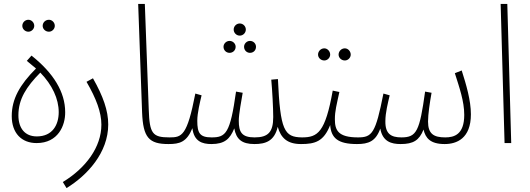

<svg xmlns="http://www.w3.org/2000/svg" viewBox="-20 -731 2708 981"><path d="M230 -569C246 -569 260 -583 260 -599C260 -616 246 -630 230 -630C212 -630 198 -616 198 -599C198 -583 212 -569 230 -569ZM125 -569C141 -569 155 -583 155 -599C155 -616 141 -630 125 -630C108 -630 94 -616 94 -599C94 -583 108 -569 125 -569ZM167 0C277 0 314 -90 313 -158C313 -261 253 -358 141 -447L117 -420L164 -381C81 -298 40 -225 40 -138C40 -51 90 0 167 0ZM168 -34C108 -34 74 -75 74 -142C74 -225 115 -288 186 -360C247 -297 280 -226 280 -158C280 -93 248 -34 168 -34Z M320 230C426 165 533 49 533 -95C533 -166 507 -239 455 -331L422 -313C472 -227 498 -157 498 -94C498 21 418 128 301 199Z M841 5C859 5 866 -3 866 -12C866 -21 862 -29 846 -29C759 -29 744 -48 740 -172L720 -711H686L706 -157C711 -28 741 5 841 5Z M1205 -549C1222 -549 1236 -563 1236 -580C1236 -597 1222 -611 1205 -611C1188 -611 1174 -597 1174 -580C1174 -563 1188 -549 1205 -549ZM1153 -461C1170 -461 1184 -474 1184 -492C1184 -508 1170 -522 1153 -522C1136 -522 1122 -508 1122 -492C1122 -474 1136 -461 1153 -461ZM1257 -461C1275 -461 1288 -474 1288 -492C1288 -508 1275 -522 1257 -522C1241 -522 1227 -508 1227 -492C1227 -474 1241 -461 1257 -461ZM841 5C898 5 934 -5 963 -76C971 -8 1014 5 1060 5C1128 5 1155 -21 1177 -75C1187 -20 1215 5 1280 5C1337 5 1382 -10 1399 -83C1415 -26 1448 5 1518 5C1535 5 1542 -3 1542 -12C1542 -21 1538 -29 1523 -29C1432 -30 1412 -65 1400 -327L1366 -324C1371 -271 1376 -179 1376 -133C1376 -56 1350 -29 1281 -29C1216 -29 1200 -55 1200 -114C1200 -148 1214 -221 1220 -257L1186 -263C1156 -49 1134 -29 1061 -29C1001 -29 988 -51 988 -114C988 -154 1002 -210 1010 -244L978 -253C936 -36 909 -29 846 -29Z M1742 -422C1758 -422 1772 -436 1772 -452C1772 -469 1758 -484 1742 -484C1724 -484 1710 -469 1710 -452C1710 -436 1724 -422 1742 -422ZM1637 -422C1653 -422 1667 -436 1667 -452C1667 -469 1653 -484 1637 -484C1619 -484 1605 -469 1605 -452C1605 -436 1619 -422 1637 -422ZM1518 5C1590 5 1634 -8 1667 -92C1672 -26 1706 5 1804 5C1821 5 1828 -3 1828 -12C1828 -21 1824 -29 1809 -29C1707 -29 1691 -66 1691 -122C1691 -164 1700 -196 1714 -261L1680 -268C1642 -54 1603 -29 1523 -29Z M1804 5C1863 5 1900 -9 1923 -74C1935 -7 1980 5 2027 5C2092 5 2122 -14 2144 -69C2154 -26 2178 5 2252 5C2313 5 2386 -23 2386 -147C2386 -218 2362 -299 2339 -371L2304 -357C2327 -284 2352 -214 2352 -144C2352 -43 2300 -29 2255 -29C2196 -29 2167 -47 2167 -110C2167 -147 2176 -207 2185 -257L2152 -263C2124 -61 2109 -29 2031 -29C1978 -29 1948 -47 1949 -112C1949 -155 1962 -205 1971 -244L1939 -253C1899 -49 1881 -29 1809 -29Z M2558 0H2592L2572 -711H2538Z"/></svg>

Font: Noto Sans Arabic UI Cn XLt
Style: Regular
Weight: 200
Width: 3
Designer: Monotype Design Team, Nadine Chahine and Nizar Qandah
Foundry: Monotype Imaging Inc.
Version: Version 2.010